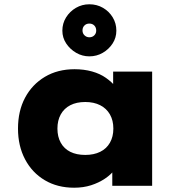

<svg xmlns="http://www.w3.org/2000/svg" viewBox="-20 -867 851 896"><path d="M326 9Q248 9 189 -26Q130 -61 97 -123.5Q64 -186 64 -267Q64 -349 97 -411Q130 -473 189.5 -508.5Q249 -544 328 -544Q372 -544 409.5 -533.5Q447 -523 474.5 -503.5Q502 -484 520.5 -461.5Q539 -439 548 -414L508 -412V-533H690V0H504V-138L543 -130Q536 -103 517.5 -78Q499 -53 470 -33.5Q441 -14 405 -2.5Q369 9 326 9ZM378 -144Q418 -144 447.5 -158.5Q477 -173 493 -201Q509 -229 509 -267Q509 -305 493 -333Q477 -361 447.5 -376Q418 -391 378 -391Q337 -391 308 -376Q279 -361 263.5 -333Q248 -305 248 -267Q248 -229 263.5 -201Q279 -173 308 -158.5Q337 -144 378 -144ZM397 -604Q364 -604 335.5 -620.5Q307 -637 289 -664Q271 -691 271 -724Q271 -758 288.5 -786Q306 -814 334.5 -830.5Q363 -847 397 -847Q432 -847 460.5 -830.5Q489 -814 506 -786Q523 -758 523 -724Q523 -691 505.5 -664Q488 -637 459.5 -620.5Q431 -604 397 -604ZM397 -693Q411 -693 420 -702Q429 -711 429 -724Q429 -739 420 -748Q411 -757 397 -757Q383 -757 374 -748Q365 -739 365 -725Q365 -711 374.5 -702Q384 -693 397 -693Z"/></svg>

Font: Lexend Exa ExtraBold
Style: Regular
Weight: 800
Designer: Bonnie Shaver-Troup, Thomas Jockin
Foundry: Lexend
Version: Version 1.007